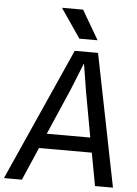

<svg xmlns="http://www.w3.org/2000/svg" viewBox="-87 -1003 749 1050"><g transform="rotate(5 287.5 -478.0)"><path d="M-25 0 300 -727H428L573.5 0H475L434.5 -218.5L483 -180.5H121L166 -262H467.5L433 -223.5L380.5 -513L357 -659.5H355L296 -513L73.5 0ZM319.5 -795.5 210 -955.5H326L419.5 -795.5Z"/></g></svg>

Font: Spline Sans Mono
Style: Italic
Weight: 400
Italic angle: -4°
Monospace: yes
Designer: Eben Sorkin, Mirko Velimirovic
Foundry: Sorkin Type
Version: Version 1.004